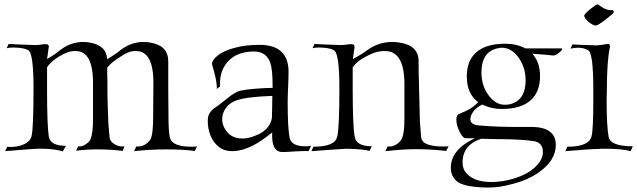

<svg xmlns="http://www.w3.org/2000/svg" viewBox="-20 -678 2871 865"><path d="M263 4Q223 -8 166 -8H152Q141 -8 103.5 -5Q66 -2 3 3L13 -17Q16 -16 20 -16Q24 -16 28 -16Q60 -16 83 -26Q116 -39 122 -64Q131 -99 131 -281Q131 -426 111 -449Q97 -460 62 -463Q56 -463 51 -463.5Q46 -464 41 -464Q24 -464 10 -461L19 -480Q27 -479 56.5 -478Q86 -477 137 -475Q142 -475 149.5 -475.5Q157 -476 165 -477Q174 -479 179.5 -479Q185 -479 187 -479Q200 -479 200 -468Q200 -464 199 -462Q198 -452 196 -439.5Q194 -427 192 -412Q206 -420 221 -430Q236 -440 252 -453Q299 -489 355 -489Q370 -489 385 -486Q459 -474 463 -411Q481 -422 496.5 -432.5Q512 -443 524 -453Q571 -489 627 -489Q642 -489 657 -486Q738 -473 738 -402V-281L739 -158Q739 -123 740.5 -97.5Q742 -72 746 -56Q757 -17 843 -17Q852 -17 858 -17.5Q864 -18 867 -19L858 2Q826 -2 793.5 -3.5Q761 -5 728 -5Q693 -5 657 -3Q621 -1 584 3L594 -18H601Q621 -18 637 -29Q655 -41 661 -57Q670 -83 670 -154L671 -298Q673 -448 593 -448Q589 -448 584.5 -448Q580 -448 575 -447Q555 -444 522 -422Q504 -411 489 -399Q474 -387 463 -373Q463 -363 463 -348Q463 -333 464 -313V-276Q464 -224 467 -158Q467 -139 469 -113.5Q471 -88 474 -56Q477 -39 497 -28Q513 -18 532 -18Q534 -18 536.5 -18.5Q539 -19 541 -19L533 2Q503 -2 474.5 -3.5Q446 -5 418 -5Q370 -5 323 1L332 -19Q334 -18 338 -18Q354 -18 369 -30Q386 -41 390 -57Q399 -83 399 -143V-298Q401 -448 321 -448Q317 -448 312.5 -448Q308 -448 303 -447Q281 -444 247 -424Q210 -402 192 -375V-275Q192 -193 194 -139.5Q196 -86 200 -62Q207 -21 277 -21Z M1252 7Q1206 7 1206 -67Q1206 -70 1206 -73.5Q1206 -77 1207 -81Q1200 -77 1193.5 -71.5Q1187 -66 1180 -61Q1096 3 1025 3Q990 3 965.5 -16.5Q941 -36 928.5 -67Q916 -98 916 -133Q916 -157 926 -171Q936 -185 950 -194Q964 -203 975 -212Q1001 -233 1017.5 -245.5Q1034 -258 1050 -265Q1064 -271 1093 -274.5Q1122 -278 1154 -280Q1186 -282 1208 -282V-295Q1208 -365 1198 -394Q1180 -446 1125 -446Q1055 -446 1015 -409Q971 -368 971 -302Q971 -298 971.5 -294.5Q972 -291 972 -289L956 -277L957 -282Q957 -309 944 -357Q935 -387 935 -390Q935 -399 944 -411Q970 -445 1039 -463Q1065 -470 1092.5 -473Q1120 -476 1149 -476Q1280 -476 1280 -354Q1280 -343 1279.5 -326Q1279 -309 1278 -286Q1277 -264 1276.5 -247Q1276 -230 1276 -219Q1276 -100 1285 -56Q1293 -24 1338 -20Q1344 -19 1349.5 -19Q1355 -19 1359 -19Q1375 -19 1382 -22L1370 3Q1360 2 1345 2.5Q1330 3 1311 4Q1271 7 1252 7ZM1072 -54Q1094 -54 1119 -62.5Q1144 -71 1161 -82Q1199 -108 1205 -147Q1206 -164 1206 -189.5Q1206 -215 1207 -246Q1149 -244 1108.5 -239Q1068 -234 1043 -225Q1012 -213 996.5 -190Q981 -167 981 -142Q981 -109 1005 -81.5Q1029 -54 1072 -54Z M1383 3 1392 -17Q1489 -17 1499 -62Q1504 -79 1506.5 -134Q1509 -189 1509 -281Q1509 -427 1488 -449Q1475 -460 1439 -463Q1434 -463 1428.5 -463.5Q1423 -464 1418 -464Q1400 -464 1388 -461L1397 -480Q1405 -479 1434.5 -478Q1464 -477 1514 -475Q1520 -475 1527 -475.5Q1534 -476 1543 -477Q1551 -479 1557 -479Q1563 -479 1565 -479Q1577 -479 1577 -468V-462Q1575 -452 1573.5 -439.5Q1572 -427 1570 -412Q1590 -423 1606.5 -433Q1623 -443 1636 -453Q1686 -489 1748 -489Q1765 -489 1781 -486Q1866 -473 1866 -401Q1866 -385 1866 -366Q1866 -347 1867 -325L1868 -276Q1869 -250 1869.5 -220.5Q1870 -191 1871 -158Q1871 -139 1873 -114Q1875 -89 1877 -62Q1879 -38 1905.5 -28Q1932 -18 1976 -18Q1985 -18 1991 -18Q1997 -18 2001 -19L1990 2Q1954 -2 1920 -4Q1886 -6 1854 -6Q1797 -6 1716 3L1727 -19Q1729 -18 1738 -18Q1752 -18 1769 -29.5Q1786 -41 1792 -57Q1802 -81 1802 -143V-298Q1802 -448 1715 -448Q1711 -448 1705.5 -448Q1700 -448 1695 -447Q1681 -446 1665 -440Q1649 -434 1630 -424Q1608 -413 1593 -400.5Q1578 -388 1569 -375V-275Q1569 -109 1578 -62Q1585 -19 1655 -19L1645 2Q1620 -6 1541 -8Q1533 -8 1493.5 -5Q1454 -2 1383 3Z M2175 167Q2064 165 2035 136Q2011 113 2011 78Q2011 -4 2119 -55H2109Q2102 -55 2093 -55Q2084 -55 2074 -56Q2062 -60 2049 -88Q2036 -115 2036 -139Q2036 -161 2049 -165Q2109 -188 2134 -218Q2083 -256 2083 -333Q2083 -406 2127 -443.5Q2171 -481 2256 -481Q2308 -481 2347 -460H2512Q2513 -459 2513 -458Q2513 -452 2498 -440Q2482 -427 2471 -428Q2465 -429 2442 -431Q2419 -433 2378 -436Q2413 -398 2413 -336Q2413 -263 2369.5 -225Q2326 -187 2240 -187Q2193 -187 2153 -207Q2131 -197 2115 -179Q2099 -158 2099 -142Q2099 -116 2137 -113Q2182 -109 2227 -107.5Q2272 -106 2315 -106H2365Q2484 -109 2484 -25Q2484 45 2408 98Q2361 132 2292 150Q2229 168 2175 167ZM2255 -206Q2260 -206 2265.5 -206.5Q2271 -207 2276 -208Q2348 -225 2348 -316Q2348 -377 2313 -423Q2282 -463 2241 -463Q2232 -463 2220 -460Q2149 -443 2149 -352Q2149 -289 2184 -245Q2214 -206 2255 -206ZM2193 142Q2245 142 2296 126Q2356 108 2392 74Q2426 40 2426 8Q2426 -36 2385 -42Q2336 -50 2244 -51Q2216 -51 2192.5 -51.5Q2169 -52 2148 -53Q2064 -25 2064 54Q2064 82 2079 100Q2114 142 2193 142Z M2664 -563Q2651 -563 2630 -581Q2612 -598 2612 -607Q2612 -615 2643 -640Q2666 -658 2672 -658Q2676 -658 2683 -652Q2689 -648 2694 -644.5Q2699 -641 2704 -639Q2718 -632 2739 -632Q2745 -632 2745 -625Q2745 -621 2742 -618Q2739 -615 2731.5 -608.5Q2724 -602 2711 -592Q2674 -563 2664 -563ZM2527 3 2536 -17Q2634 -17 2645 -64Q2649 -79 2651 -119.5Q2653 -160 2653 -227V-276Q2653 -431 2632 -450Q2613 -463 2584 -463Q2577 -463 2568.5 -462Q2560 -461 2550 -459L2559 -478Q2571 -477 2596 -476Q2621 -475 2658 -474Q2665 -473 2673.5 -474Q2682 -475 2692 -476Q2703 -478 2709 -479Q2715 -480 2717 -480Q2728 -480 2728 -472V-467Q2721 -436 2717.5 -386Q2714 -336 2714 -268L2713 -227Q2713 -109 2722 -62Q2729 -19 2831 -19L2821 3Q2783 -8 2704 -8Q2698 -8 2691.5 -8Q2685 -8 2677 -7Q2661 -7 2623.5 -4.5Q2586 -2 2527 3Z"/></svg>

Font: Gideon Roman
Style: Regular
Weight: 400
Designer: Robert E. Leuschke
Foundry: Robert E. Leuschke
Version: Version 2.010